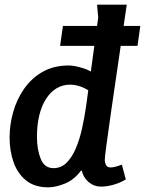

<svg xmlns="http://www.w3.org/2000/svg" viewBox="-20 -789 620 821"><path d="M400 -714 395 -769H522Q503 -639 486 -523.5Q469 -408 456 -318Q443 -228 435.5 -172Q428 -116 428 -104Q428 -95 433 -84Q438 -73 453 -73Q463 -73 477 -77Q491 -81 501 -85L518 -22Q496 -8 467 0.5Q438 9 412 9Q382 9 359 -10.5Q336 -30 330 -59H326Q297 -20 257.5 -4Q218 12 186 12Q128 12 91.5 -17.5Q55 -47 38 -95.5Q21 -144 21 -201Q21 -256 36.5 -310.5Q52 -365 83.5 -410Q115 -455 162.5 -482Q210 -509 274 -509Q300 -509 339.5 -496Q379 -483 406 -450V-365Q372 -397 341 -412Q310 -427 280 -427Q248 -427 222 -411.5Q196 -396 177 -366.5Q158 -337 148 -296Q138 -255 138 -204Q138 -150 154 -110Q170 -70 209 -70Q241 -70 264 -92.5Q287 -115 303.5 -153Q320 -191 330.5 -238Q341 -285 348 -334ZM249 -678H580L568 -593H237Z"/></svg>

Font: Rosario
Style: Italic
Weight: 400
Italic angle: -8.05°
Designer: Hector Gatti
Foundry: Omnibus Type
Version: Version 1.201